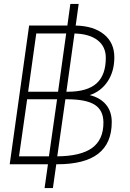

<svg xmlns="http://www.w3.org/2000/svg" viewBox="-20 -829 655 969"><path d="M544 -213Q544 -106 475.5 -53Q407 0 269 0H264L247 120H205L222 0H29L127 -700H320L335 -809H377L362 -700Q453 -698 505 -655.5Q557 -613 557 -540Q557 -469 523.5 -418.5Q490 -368 433 -349Q486 -336 515 -301Q544 -266 544 -213ZM122 -366H273L314 -660H163ZM356 -660 315 -366H322Q420 -366 467 -408Q514 -450 514 -537Q514 -594 472.5 -626Q431 -658 356 -660ZM227 -40 268 -328H117L76 -40ZM502 -210Q502 -272 458.5 -300Q415 -328 318 -328H310L269 -40Q388 -41 445 -82.5Q502 -124 502 -210Z"/></svg>

Font: Krub ExtraLight
Style: Italic
Weight: 275
Italic angle: -8°
Designer: Ekaluck Peanpanawate
Foundry: Cadson Demak Co.,Ltd.
Version: Version 1.000; ttfautohint (v1.6)